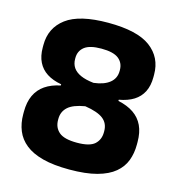

<svg xmlns="http://www.w3.org/2000/svg" viewBox="-101 -743 786 847"><g transform="rotate(15 292.0 -319.0)"><path d="M291 16.5Q219 16.5 169.5 3.5Q120 -9.5 89.8 -33.8Q59.5 -58 45.8 -91.8Q32 -125.5 32 -166.5V-178.5Q32 -222 46.5 -253.2Q61 -284.5 89.5 -304Q118 -323.5 159.5 -332V-337.5Q120 -344.5 93.2 -361.8Q66.5 -379 52.8 -406.8Q39 -434.5 39 -473V-485Q39 -563 99.2 -608.2Q159.5 -653.5 291 -653.5Q424 -653.5 484.2 -608.2Q544.5 -563 544.5 -485V-473Q544.5 -434 530.5 -406.2Q516.5 -378.5 489.5 -361.5Q462.5 -344.5 422.5 -337.5V-332Q465 -323 493.5 -303.5Q522 -284 536.5 -253.2Q551 -222.5 551 -178.5V-166.5Q551 -127 538.5 -93.8Q526 -60.5 496.5 -35.8Q467 -11 416.5 2.8Q366 16.5 291 16.5ZM293 -106.5Q351 -106.5 373.8 -127.2Q396.5 -148 396.5 -182V-187Q396.5 -222.5 371 -242.5Q345.5 -262.5 287.5 -271.5Q233.5 -262.5 210.2 -241.2Q187 -220 187 -187V-182Q187 -147.5 210.8 -127Q234.5 -106.5 293 -106.5ZM295.5 -380.5Q342.5 -386 368 -406.5Q393.5 -427 393.5 -461V-465Q393.5 -497.5 369.8 -516.5Q346 -535.5 291 -535.5Q237.5 -535.5 213.8 -516.8Q190 -498 190 -466V-461.5Q190 -439 201.2 -422.2Q212.5 -405.5 235.8 -395Q259 -384.5 295.5 -380.5Z"/></g></svg>

Font: Anek Kannada
Style: Bold
Weight: 700
Version: Version 1.003